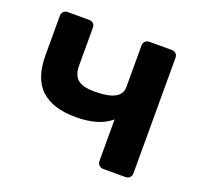

<svg xmlns="http://www.w3.org/2000/svg" viewBox="-97 -629 773 738"><g transform="rotate(20 289.5 -260.0)"><path d="M395 0Q385 0 378 -7Q371 -14 371 -24V-194Q322 -151 227 -151Q133 -151 85 -195.5Q37 -240 37 -335V-496Q37 -507 44 -513.5Q51 -520 61 -520H148Q159 -520 165.5 -513.5Q172 -507 172 -496V-342Q172 -302 193 -285Q214 -268 262 -268Q371 -268 371 -326V-496Q371 -507 378 -513.5Q385 -520 395 -520H486Q497 -520 503.5 -513.5Q510 -507 510 -496V-24Q510 -14 503.5 -7Q497 0 486 0Z"/></g></svg>

Font: Rubik AZ
Style: Regular
Weight: 500
Designer: Hubert and Fischer
Foundry: Hubert & Fischer
Version: Version 2.000